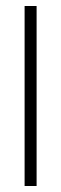

<svg xmlns="http://www.w3.org/2000/svg" viewBox="-20 -620 204 640"><path d="M62 0V-600H102V0Z"/></svg>

Font: Big Shoulders Text SC Thin
Style: Regular
Weight: 100
Designer: Patric King
Foundry: XO Type Co
Version: Version 2.002